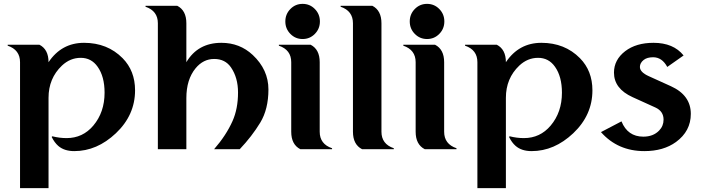

<svg xmlns="http://www.w3.org/2000/svg" viewBox="-20 -767 3605 987"><path d="M83 200.2V-447.3Q83 -510.7 19.5 -532.2V-537.1H182.6Q229.5 -513.2 229.5 -447.3Q296.4 -546.9 412.1 -546.9Q532.2 -546.9 610.4 -467.8Q674.3 -402.8 674.3 -302.7Q674.3 -175.3 575.7 -82Q478.5 9.8 361.8 9.8Q310.1 9.8 279.3 -17.1Q260.3 -33.7 245.6 -63L249 -66.4Q285.6 -57.1 322.3 -57.1Q405.3 -57.1 459.5 -121.1Q517.6 -189.9 517.6 -290.5Q517.6 -373.5 481.9 -423.8Q449.7 -469.7 395 -469.7Q340.8 -469.7 298.3 -429.7Q229.5 -364.3 229.5 -264.2V200.2Z M791.5 0V-647.5Q791.5 -710.9 728 -732.4V-737.3H891.1Q938 -713.4 938 -647.5V-447.3Q997.1 -546.9 1118.2 -546.9Q1212.4 -546.9 1279.3 -484.4Q1359.9 -408.7 1359.9 -307.1Q1359.9 -206.1 1317.9 -136.7Q1274.9 -65.9 1212.4 0H1080.6Q1142.6 -71.3 1175.3 -144.5Q1203.6 -208 1203.6 -291.5Q1203.6 -367.7 1167.5 -420.4Q1137.7 -463.9 1081.1 -463.9Q1024.9 -463.9 985.4 -416Q938 -358.4 938 -262.7V0Z M1523.9 0Q1477.1 -23.9 1477.1 -89.8V-447.3Q1477.1 -510.7 1413.6 -532.2V-537.1H1576.7Q1623.5 -513.2 1623.5 -447.3V-89.8Q1623.5 -26.4 1687 -4.9V0ZM1472.7 -720.7Q1498.5 -747.1 1535.6 -747.1Q1572.8 -747.1 1598.6 -720.7Q1624.5 -694.3 1624.5 -656.7Q1624.5 -619.1 1598.6 -592.8Q1572.8 -566.4 1535.6 -566.4Q1498.5 -566.4 1472.7 -592.8Q1446.8 -619.1 1446.8 -656.7Q1446.8 -694.3 1472.7 -720.7Z M1841.3 0Q1794.4 -23.9 1794.4 -89.8V-647.5Q1794.4 -710.9 1731 -732.4V-737.3H1894Q1940.9 -713.4 1940.9 -647.5V-89.8Q1940.9 -26.4 2004.4 -4.9V0Z M2163.6 0Q2116.7 -23.9 2116.7 -89.8V-447.3Q2116.7 -510.7 2053.2 -532.2V-537.1H2216.3Q2263.2 -513.2 2263.2 -447.3V-89.8Q2263.2 -26.4 2326.7 -4.9V0ZM2112.3 -720.7Q2138.2 -747.1 2175.3 -747.1Q2212.4 -747.1 2238.3 -720.7Q2264.2 -694.3 2264.2 -656.7Q2264.2 -619.1 2238.3 -592.8Q2212.4 -566.4 2175.3 -566.4Q2138.2 -566.4 2112.3 -592.8Q2086.4 -619.1 2086.4 -656.7Q2086.4 -694.3 2112.3 -720.7Z M2434.1 200.2V-447.3Q2434.1 -510.7 2370.6 -532.2V-537.1H2533.7Q2580.6 -513.2 2580.6 -447.3Q2647.5 -546.9 2763.2 -546.9Q2883.3 -546.9 2961.4 -467.8Q3025.4 -402.8 3025.4 -302.7Q3025.4 -175.3 2926.8 -82Q2829.6 9.8 2712.9 9.8Q2661.1 9.8 2630.4 -17.1Q2611.3 -33.7 2596.7 -63L2600.1 -66.4Q2636.7 -57.1 2673.3 -57.1Q2756.3 -57.1 2810.5 -121.1Q2868.7 -189.9 2868.7 -290.5Q2868.7 -373.5 2833 -423.8Q2800.8 -469.7 2746.1 -469.7Q2691.9 -469.7 2649.4 -429.7Q2580.6 -364.3 2580.6 -264.2V200.2Z M3292.5 9.8Q3155.8 9.8 3069.3 -87.9L3174.8 -143.1Q3206.5 -64.5 3287.1 -64.5Q3337.9 -64.5 3368.2 -95.7Q3391.1 -119.1 3391.1 -151.9Q3391.1 -195.3 3349.1 -214.4L3231.9 -267.6Q3136.2 -311 3136.2 -393.6Q3136.2 -459.5 3193.8 -503.9Q3250 -546.9 3339.4 -546.9Q3441.9 -546.9 3494.1 -481.9L3410.2 -422.9Q3383.3 -472.7 3337.4 -472.7Q3306.6 -472.7 3289.1 -459Q3269.5 -443.4 3269.5 -422.9Q3269.5 -396 3314.9 -375.5L3429.2 -323.7Q3531.2 -277.3 3531.2 -181.6Q3531.2 -92.8 3455.1 -37.1Q3390.6 9.8 3292.5 9.8Z"/></svg>

Font: Berenika
Style: Bold
Weight: 700
Designer: Wojciech Kalinowski "wmk69" (wmk69@o2.pl)
Foundry: Wojciech Kalinowski "wmk69" (wmk69@o2.pl)
Version: Version 3.1.0; 2021-05-14